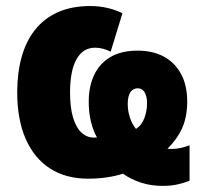

<svg xmlns="http://www.w3.org/2000/svg" viewBox="-20 -583 675 637"><path d="M280.3 -563Q308.1 -563 335.2 -556.9Q362.3 -550.8 386.2 -539.1L347.2 -411.6Q336.4 -417 323 -420.9Q309.6 -424.8 295.9 -424.8Q255.4 -424.8 233.9 -386.7Q212.4 -348.6 212.4 -275.9Q212.4 -226.6 222.2 -193.6Q231.9 -160.6 249.3 -144Q266.6 -127.4 289.6 -126.5Q292.5 -126.5 296.1 -126.7Q299.8 -127 301.8 -127Q290 -147 282.2 -177.5Q274.4 -208 274.4 -245.6Q274.4 -295.4 292 -333.5Q309.6 -371.6 345.7 -393.3Q381.8 -415 437 -415Q487.3 -415 523.9 -395Q560.5 -375 580.8 -337.4Q601.1 -299.8 601.1 -246.1Q601.1 -195.8 584.7 -158.9Q568.4 -122.1 535.6 -89.4Q537.6 -89.4 542.2 -89.1Q546.9 -88.9 551.3 -88.9Q565.4 -88.9 581.3 -92.5Q597.2 -96.2 608.9 -101.1V16.6Q592.3 23.4 569.8 28.6Q547.4 33.7 520 33.7Q481 33.7 448.5 23.2Q416 12.7 387.7 -6.8Q366.2 0.5 336.7 5.1Q307.1 9.8 272 9.8Q198.7 9.8 146.2 -23.9Q93.8 -57.6 65.4 -121.8Q37.1 -186 37.1 -276.9Q37.1 -340.3 51.5 -392.8Q65.9 -445.3 95.7 -483.4Q125.5 -521.5 171.4 -542.2Q217.3 -563 280.3 -563ZM436.5 -290Q426.8 -290 419.2 -284.2Q411.6 -278.3 407.7 -266.6Q403.8 -254.9 403.8 -237.3Q403.8 -215.3 410.9 -193.4Q418 -171.4 431.2 -155.3Q449.7 -167 458.7 -190.4Q467.8 -213.9 467.8 -240.7Q467.8 -255.9 464.1 -267.1Q460.4 -278.3 453.6 -284.2Q446.8 -290 436.5 -290Z"/></svg>

Font: Open Sans SemiCondensed ExtraBold
Style: Regular
Weight: 800
Width: 4
Designer: Monotype Design Team
Foundry: Monotype Imaging Inc.
Version: Version 3.000